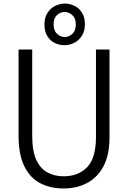

<svg xmlns="http://www.w3.org/2000/svg" viewBox="-20 -1046 719 1077"><path d="M336.2 11.2Q263.5 11.2 206.4 -18Q149.4 -47.3 116.8 -112.9Q84.1 -178.5 84.1 -285.5V-768H160.7V-284.1Q160.7 -196.8 184.5 -147.3Q208.2 -97.8 248.3 -77.4Q288.3 -57.1 336.2 -57.1Q419.8 -57.1 469.1 -108.5Q518.3 -159.8 518.3 -276.8V-768H594.2V-274.6Q594.2 -177.1 560.8 -114Q527.4 -50.9 469.3 -19.8Q411.3 11.2 336.2 11.2ZM340.8 -792.5Q312.7 -792.5 286.9 -805.1Q261.1 -817.8 245.2 -843.7Q229.3 -869.7 229.3 -908.6Q229.3 -947.6 246.2 -973.7Q263.1 -999.9 289.3 -1012.9Q315.6 -1025.9 344.5 -1025.9Q372.7 -1025.9 398.2 -1013Q423.7 -1000.1 439.9 -974.9Q456.2 -949.6 456.2 -909.9Q456.2 -871.2 439.3 -845Q422.3 -818.8 396.1 -805.6Q369.9 -792.5 340.8 -792.5ZM342.5 -838.4Q366.3 -838.4 385.7 -856Q405.2 -873.6 405.2 -908.8Q405.2 -944 385.4 -961.4Q365.7 -978.9 341.7 -978.9Q318.8 -978.9 299.7 -961.4Q280.6 -944 280.6 -908.7Q280.6 -874.3 300 -856.3Q319.4 -838.4 342.5 -838.4Z"/></svg>

Font: Yaldevi ExtraLight
Style: Regular
Weight: 200
Designer: Sol Matas, Rajitha Manaperi, Kosala Senevirathne
Foundry: Mooniak
Version: Version 1.100